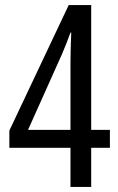

<svg xmlns="http://www.w3.org/2000/svg" viewBox="-20 -740 469 760"><path d="M415 -155H341V0H259V-155H17V-223L252 -720H341V-226H415ZM259 -498Q259 -521 260 -555.5Q261 -590 262 -611H259Q242 -564 225 -525L91 -226H259Z"/></svg>

Font: Noto Sans Khmer ExtraCondensed
Style: Regular
Weight: 400
Width: 2
Designer: Danh Hong and the Monotype Design Team
Foundry: Monotype Imaging Inc.
Version: Version 2.004; ttfautohint (v1.8.4.7-5d5b)